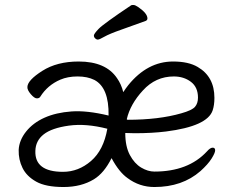

<svg xmlns="http://www.w3.org/2000/svg" viewBox="-20 -733 940 771"><path d="M475 -363Q484 -377 495 -391Q572 -486 675 -486Q737 -486 774 -464Q841 -425 841 -340Q841 -311 834 -290Q813 -226 647 -205Q591 -198 521 -198L483 -199Q483 -145 501.5 -110.5Q520 -76 547 -60Q574 -44 600 -44Q736 -44 811 -125Q824 -140 834 -140Q844 -140 844 -129.5Q844 -119 829.5 -96Q815 -73 785 -46Q712 18 600 18Q540 18 492 -18Q458 -42 428 -98Q398 -38 357 -13Q306 18 235 18Q164 18 125.5 -3.5Q87 -25 70.5 -58.5Q54 -92 55 -131Q57 -170 85 -205Q113 -240 159 -260.5Q205 -281 267 -285.5Q329 -290 416 -269Q418 -381 359 -412Q331 -426 291.5 -426Q252 -426 222 -413Q171 -391 142 -345Q138 -338 128 -338Q118 -338 103.5 -355Q89 -372 90 -384Q91 -411 150 -448.5Q209 -486 296 -486Q405 -486 450 -419Q467 -395 475 -363ZM122 -127Q119 -43 233 -43Q295 -43 345.5 -86.5Q396 -130 411 -216Q325 -238 256.5 -228.5Q188 -219 155.5 -193.5Q123 -168 122 -127ZM489 -254Q490 -253 492 -252Q618 -252 708 -278Q751 -290 763 -304Q775 -318 775 -341Q775 -383 746.5 -404.5Q718 -426 678 -426Q605 -426 554 -370Q503 -315 489 -254ZM565 -649Q516 -631 467.5 -614Q419 -597 399 -585.5Q379 -574 373 -574Q367 -574 362 -579Q357 -584 357 -590.5Q357 -597 376 -617Q395 -637 507 -712Q509 -713 516 -713Q523 -713 536 -704Q572 -679 572 -659Q572 -652 565 -649Z"/></svg>

Font: LXGW WenKai
Style: Regular
Weight: 400
Designer: LXGW / Fontworks Inc.
Foundry: LXGW / Fontworks Inc.
Version: Version 1.520; June 14, 2025